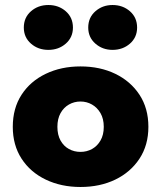

<svg xmlns="http://www.w3.org/2000/svg" viewBox="-20 -736 642 766"><path d="M31 -230Q31 -157 66 -103Q101 -49 162.5 -19.5Q224 10 301 10Q379 10 440 -19.5Q501 -49 536.5 -103Q572 -157 572 -230Q572 -304 536.5 -358Q501 -412 440 -441.5Q379 -471 301 -471Q224 -471 162.5 -441.5Q101 -412 66 -358Q31 -304 31 -230ZM209 -230Q209 -262 221.5 -284.5Q234 -307 255 -319Q276 -331 301 -331Q326 -331 347 -319Q368 -307 381 -284.5Q394 -262 394 -230Q394 -198 381 -175.5Q368 -153 347 -141.5Q326 -130 301 -130Q276 -130 255 -141.5Q234 -153 221.5 -175.5Q209 -198 209 -230ZM332 -626Q332 -587 360.5 -562Q389 -537 429 -537Q470 -537 498.5 -562Q527 -587 527 -626Q527 -666 498.5 -691Q470 -716 429 -716Q389 -716 360.5 -691Q332 -666 332 -626ZM75 -626Q75 -587 103.5 -562Q132 -537 173 -537Q214 -537 242.5 -562Q271 -587 271 -626Q271 -666 242.5 -691Q214 -716 173 -716Q132 -716 103.5 -691Q75 -666 75 -626Z"/></svg>

Font: Jost ExtraBold
Style: Regular
Weight: 800
Version: Version 3.710